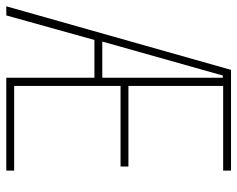

<svg xmlns="http://www.w3.org/2000/svg" viewBox="-92 -662 754 610"><g transform="rotate(90 285.0 -357.0)"><path d="M522 0V-25H253V-363H509V-388H253V-689H522V-714H202L0 0H29L107 -280H227V0ZM112 -305 220 -688H227V-305Z"/></g></svg>

Font: Noto Sans Kannada ExtraCondensed Thin
Style: Regular
Weight: 100
Width: 2
Designer: Jelle Bosma - Monotype Design Team
Foundry: Monotype Imaging Inc.
Version: Version 2.005